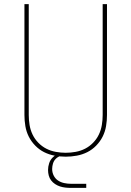

<svg xmlns="http://www.w3.org/2000/svg" viewBox="-20 -755 640 935"><path d="M300 8Q273 8 246 3Q219 -2 195 -14Q171 -26 151.5 -46Q132 -66 120 -90Q108 -114 103.5 -141Q99 -168 99 -195V-735H120V-195Q120 -171 124 -146.5Q128 -122 138.5 -100Q149 -78 166.5 -60Q184 -42 205.5 -31Q227 -20 251.5 -15.5Q276 -11 300 -11Q324 -11 348.5 -15.5Q373 -20 394.5 -31Q416 -42 433.5 -60Q451 -78 461.5 -100Q472 -122 476 -146.5Q480 -171 480 -195V-735H501V-195Q501 -168 496.5 -141Q492 -114 480 -90Q468 -66 448.5 -46Q429 -26 405 -14Q381 -2 354 3Q327 8 300 8ZM325 160Q312 160 298.5 158.5Q285 157 272.5 153Q260 149 248.5 141.5Q237 134 229 123.5Q221 113 217.5 100Q214 87 214 73Q214 56 219.5 39.5Q225 23 237.5 11Q250 -1 266.5 -6Q283 -11 300 -11V0Q287 0 274 4.5Q261 9 251.5 18.5Q242 28 238 41.5Q234 55 234 68Q234 85 241.5 100Q249 115 262.5 124Q276 133 292.5 136.5Q309 140 325 140H400V160Z"/></svg>

Font: Zed Sans Thin Extended
Style: Regular
Weight: 100
Width: 7
Designer: Belleve Invis
Foundry: Belleve Invis
Version: Version 1.0.0; ttfautohint (v1.8.4)